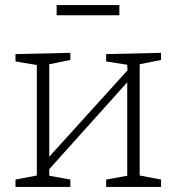

<svg xmlns="http://www.w3.org/2000/svg" viewBox="-20 -736 695 756"><path d="M614 -528V-500L530 -483V-45L614 -29V0H398V-29L481 -44V-412L174 -70V-44L257 -29V0H41V-29L125 -45V-480L41 -494V-523L257 -528V-500L174 -483V-119L482 -459L481 -481L398 -494V-523ZM203 -716H450V-676H203Z"/></svg>

Font: Bitter Pro Light
Style: Regular
Weight: 300
Designer: Sol Matas, and Bitter project Authors
Foundry: Sol Matas
Version: Version 1.010